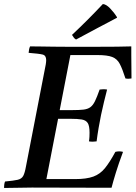

<svg xmlns="http://www.w3.org/2000/svg" viewBox="-32 -931 674 952"><path d="M-12 1Q-12 -6 -11 -15Q-10 -24 -7 -31Q36 -35 55.5 -39.5Q75 -44 83 -58.5Q91 -73 97 -107L189 -581Q193 -599 195 -612Q197 -625 197 -633Q197 -656 179.5 -660.5Q162 -665 110 -669Q111 -677 112 -684.5Q113 -692 117 -701Q136 -701 167.5 -700.5Q199 -700 236 -699.5Q273 -699 306 -699H443Q504 -699 547.5 -699.5Q591 -700 619 -701V-657Q619 -630 619.5 -602Q620 -574 620 -542Q604 -539 590 -542Q575 -589 562 -614Q549 -639 524.5 -648.5Q500 -658 451 -658H317L264 -385H325Q361 -385 382 -387.5Q403 -390 416 -399.5Q429 -409 439 -429.5Q449 -450 462 -487Q481 -490 499 -487Q492 -460 483.5 -425Q475 -390 469 -361Q463 -332 457 -297Q451 -262 447 -230Q427 -227 409 -230Q411 -241 411.5 -253Q412 -265 412 -273Q412 -307 403 -321Q394 -335 373.5 -338.5Q353 -342 316 -342H256L198 -43H340Q397 -43 431 -55.5Q465 -68 489 -98Q513 -128 540 -178Q559 -183 578 -178Q556 -119 542.5 -75Q529 -31 521 0Q423 0 323 -0.5Q223 -1 126 -1Q98 -1 57.5 0Q17 1 -12 1ZM548 -846V-843Q503 -820 450.5 -791.5Q398 -763 345 -735Q338 -739 334 -744.5Q330 -750 325 -758Q405 -833 478 -911Q494 -910 513.5 -890Q533 -870 548 -846Z"/></svg>

Font: Tiro Devanagari Sanskrit
Style: Italic
Weight: 400
Italic angle: -11°
Designer: Devanagari: John Hudson & Fiona Ross, assisted by Paul Hanslow. Latin: John Hudson with Paul Hanslow, assisted by Kaja S
Foundry: Tiro Typeworks Ltd.
Version: Version 1.52